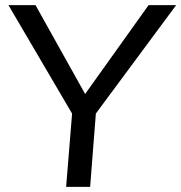

<svg xmlns="http://www.w3.org/2000/svg" viewBox="-20 -732 710 752"><path d="M239 0 265 -320 280 -257 13 -712H119L324 -345H300L562 -712H670L333 -257L358 -320L333 0Z"/></svg>

Font: Muli Medium
Style: Italic
Weight: 500
Italic angle: -4.541°
Designer: Vernon Adams
Foundry: Vernon Adams
Version: Version 2.100; ttfautohint (v1.8.1.43-b0c9)